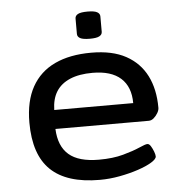

<svg xmlns="http://www.w3.org/2000/svg" viewBox="-51 -753 763 809"><g transform="rotate(-5 330.0 -348.5)"><path d="M339 7Q200 7 132 -58Q64 -123 64 -259Q64 -350 97.5 -410Q131 -470 194.5 -500Q258 -530 349 -530Q438 -530 495.5 -498.5Q553 -467 582 -410Q611 -353 611 -274Q611 -264 604 -252Q597 -240 587 -231.5Q577 -223 566 -223H171Q174 -150 215.5 -114Q257 -78 343 -78Q402 -78 445.5 -90Q489 -102 516 -114Q543 -126 551 -126Q559 -126 565.5 -115.5Q572 -105 577 -92Q582 -79 582 -71Q582 -60 560 -46.5Q538 -33 502 -21Q466 -9 423.5 -1Q381 7 339 7ZM173 -303H507Q507 -372 466.5 -408.5Q426 -445 347 -445Q290 -445 251.5 -428.5Q213 -412 193.5 -381Q174 -350 173 -303ZM349 -589Q320 -589 308 -595.5Q296 -602 296 -614V-679Q296 -691 308 -697.5Q320 -704 349 -704Q377 -704 389 -697.5Q401 -691 401 -679V-614Q401 -602 389 -595.5Q377 -589 349 -589Z"/></g></svg>

Font: Asap Expanded Medium
Style: Regular
Weight: 500
Width: 7
Designer: Pablo Cosgaya
Foundry: Omnibus-Type
Version: Version 3.001